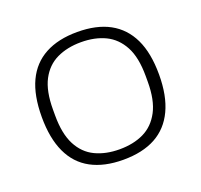

<svg xmlns="http://www.w3.org/2000/svg" viewBox="-101 -651 813 777"><g transform="rotate(-20 305.0 -263.0)"><path d="M305 12Q223 12 166.5 -18.5Q110 -49 81.5 -110.5Q53 -172 53 -263Q53 -356 81.5 -416.5Q110 -477 166.5 -507.5Q223 -538 305 -538Q388 -538 444 -507.5Q500 -477 529 -416.5Q558 -356 558 -263Q558 -172 529 -110.5Q500 -49 444 -18.5Q388 12 305 12ZM305 -33Q365 -33 409.5 -54.5Q454 -76 479.5 -124Q505 -172 505 -251V-276Q505 -356 479.5 -403.5Q454 -451 409.5 -472.5Q365 -494 305 -494Q246 -494 201 -472.5Q156 -451 131 -403.5Q106 -356 106 -276V-251Q106 -172 131 -124Q156 -76 201 -54.5Q246 -33 305 -33Z"/></g></svg>

Font: Archivo SemiExpanded Thin
Style: Regular
Weight: 250
Width: 6
Designer: Hector Gatti
Foundry: Omnibus-Type
Version: Version 2.001